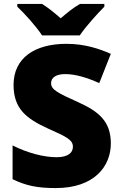

<svg xmlns="http://www.w3.org/2000/svg" viewBox="-20 -998 617 977"><path d="M194 -818H386C417 -864 477 -930 511 -964V-978H387C352 -958 324 -935 289 -905C254 -935 229 -956 194 -978H68V-964C106 -928 164 -864 194 -818ZM544 -268C544 -379 484 -430 380 -477C274 -525 240 -541 240 -575C240 -601 262 -621 312 -621C363 -621 424 -603 485 -575L544 -724C485 -750 411 -775 318 -775C158 -775 49 -704 49 -566C49 -443 116 -394 222 -345C315 -303 351 -288 351 -251C351 -220 325 -198 268 -198C204 -198 121 -219 44 -258V-86C112 -54 166 -41 264 -41C459 -41 544 -151 544 -268Z"/></svg>

Font: Noto Sans Tamil UI Black
Style: Regular
Weight: 900
Designer: Jelle Bosma - Monotype Design Team
Foundry: Monotype Imaging Inc.
Version: Version 2.004